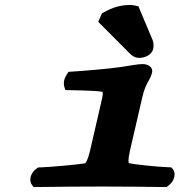

<svg xmlns="http://www.w3.org/2000/svg" viewBox="-20 -751 780 773"><path d="M553.2 -360.6C566.8 -419.5 584.8 -426.6 592.2 -458.5C597.1 -479.6 577.7 -493 554.4 -493C533.6 -493 501.7 -486.3 469.4 -481.5C416.5 -473.7 315.9 -465.7 272.5 -462.9L255.7 -461.9L247 -447.9C237.4 -432.5 234.6 -415.1 239.3 -400.5L243.2 -388.4L258.2 -388.1C336 -386.7 380.5 -384.4 392.3 -381.3C394.1 -378 395 -372 390.2 -351.1L342.4 -143.8C334.1 -108.2 326.1 -96.3 322.9 -93.7C295.3 -88.3 184.8 -78.6 143 -77.1L133.1 -76.8L124.8 -70.5C102.2 -53.7 94.9 -22.1 109.7 -5.3L115.5 2.2L126.3 2C167.9 1 338.9 0 391.3 0C440.2 0 597.9 1 640.1 2L650.8 2.2L660.1 -5.3C682.6 -22.2 690 -54 675.2 -70.9L669.7 -77.2L660 -77.6C614.1 -79.1 518.8 -89 498.8 -94.3C498.1 -94.9 493.9 -103.7 503.3 -144.7ZM525.5 -728.3C519 -729.7 511 -731 501.4 -731C451.5 -731 413 -709.7 401.1 -703L390.5 -697.1L375.4 -663.2L493.4 -544.8C507.8 -530.7 517.3 -518 541.4 -518C561.2 -518 590.7 -528.4 596.6 -554C598.9 -563.9 599.5 -575.6 594.5 -589.7L537.2 -725.6Z"/></svg>

Font: Linux Libertine Mono O 
Style: Mono Bold Oblique
Weight: 400
Italic angle: -13°
Designer: Philipp H. Poll
Foundry: Philipp H. Poll
Version: Version 5.1.7